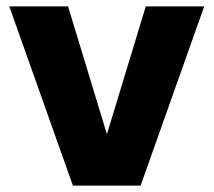

<svg xmlns="http://www.w3.org/2000/svg" viewBox="-20 -578 666 598"><path d="M192 -558 313 -160 434 -558H616L418 0H207L9 -558Z"/></svg>

Font: Poppins
Style: Bold
Weight: 700
Designer: Ninad Kale (Devanagari), Jonny Pinhorn (Latin)
Version: Version 5.002